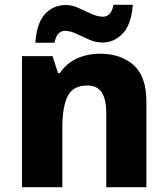

<svg xmlns="http://www.w3.org/2000/svg" viewBox="-20 -784 703 804"><path d="M399 -559Q486 -559 539.5 -511.5Q593 -464 593 -358V0H425V-311Q425 -368 406 -397Q387 -426 346 -426Q285 -426 263 -380.5Q241 -335 241 -250V0H72V-549H200L223 -478H231Q257 -518 301 -538.5Q345 -559 399 -559ZM128 -605Q134 -689 169 -726Q204 -763 256 -763Q282 -763 309 -750.5Q336 -738 362.5 -726Q389 -714 413 -714Q425 -714 437.5 -724.5Q450 -735 455 -764H536Q530 -681 494 -643.5Q458 -606 409 -606Q381 -606 353.5 -618Q326 -630 300 -642.5Q274 -655 250 -655Q238 -655 226 -644.5Q214 -634 208 -605Z"/></svg>

Font: Noto Sans Gurmukhi UI ExtraBold
Style: Regular
Weight: 800
Designer: Jelle Bosma - Monotype Design Team
Foundry: Monotype Imaging Inc.
Version: Version 2.004; ttfautohint (v1.8.4.7-5d5b)